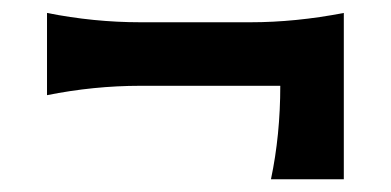

<svg xmlns="http://www.w3.org/2000/svg" viewBox="-20 -448 613 301"><path d="M53.7 -427.7Q127 -413.1 200.2 -413.1H372.6Q443.4 -413.1 519 -427.7V-167H404.8Q419.4 -236.3 419.4 -313.5H200.2Q127 -313.5 53.7 -298.8Z"/></svg>

Font: Classica
Style: Bold
Weight: 700
Designer: Wojciech Kalinowski "wmk69" (wmk69@o2.pl)
Foundry: Wojciech Kalinowski "wmk69" (wmk69@o2.pl)
Version: Version 2.1.1; 2021-05-14